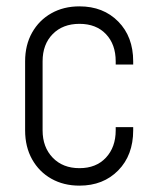

<svg xmlns="http://www.w3.org/2000/svg" viewBox="-20 -572 480 604"><path d="M230 12Q180 12 141.5 -9.8Q103 -31.5 81 -70.8Q59 -110 59 -162V-379Q59 -430.5 81 -469.5Q103 -508.5 141.5 -530.2Q180 -552 230 -552Q305 -552 352 -504.2Q399 -456.5 399 -379V-369H344V-379Q344 -432.5 313.2 -464.8Q282.5 -497 230 -497Q177.5 -497 145.8 -464.8Q114 -432.5 114 -379V-162Q114 -109 145.8 -76Q177.5 -43 230 -43Q282.5 -43 313.2 -76Q344 -109 344 -162V-172H399V-162Q399 -84 352 -36Q305 12 230 12Z"/></svg>

Font: Mohave Light
Style: Regular
Weight: 300
Designer: Gumpita Rahayu
Foundry: Tokotype
Version: Version 2.003